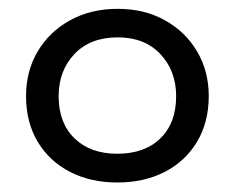

<svg xmlns="http://www.w3.org/2000/svg" viewBox="-20 -718 518 424"><path d="M239 -315Q180 -315 134.5 -338.5Q89 -362 63.2 -405Q37.5 -448 37.5 -506Q37.5 -561 63.2 -604.5Q89 -648 134.8 -673.2Q180.5 -698.5 240 -698.5Q299 -698.5 344.2 -673.2Q389.5 -648 415.2 -604.5Q441 -561 441 -506Q441 -448 415.2 -405Q389.5 -362 344 -338.5Q298.5 -315 239 -315ZM239 -378.5Q299.5 -378.5 334.2 -412.5Q369 -446.5 369 -505.5Q369 -561.5 334.2 -598.5Q299.5 -635.5 240 -635.5Q179.5 -635.5 144.5 -598.8Q109.5 -562 109.5 -505.5Q109.5 -446.5 144.5 -412.5Q179.5 -378.5 239 -378.5Z"/></svg>

Font: Commissioner
Style: Regular
Weight: 400
Designer: Kostas Bartsokas
Foundry: Kostas Bartsokas
Version: Version 1.000; ttfautohint (v1.8.3)